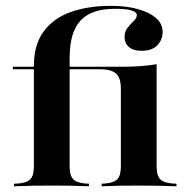

<svg xmlns="http://www.w3.org/2000/svg" viewBox="-20 -651 658 671"><path d="M161.3 -2.4Q125.8 -2.4 97.2 -2Q68.5 -1.6 29 0V-8.9L43.5 -9.7Q74.2 -12.1 86.3 -25Q98.4 -37.9 98.4 -69.4V-208.9H223.4V-69.4Q223.4 -37.9 235.5 -25Q247.6 -12.1 278.2 -9.7L291.1 -8.9V0Q253.2 -1.6 224.6 -2Q196 -2.4 161.3 -2.4ZM98.4 -208.9V-421Q98.4 -494.4 132.3 -540.7Q166.1 -587.1 227 -608.9Q287.9 -630.6 367.7 -630.6Q421 -630.6 461.7 -619.4Q502.4 -608.1 525.4 -587.9Q548.4 -567.7 548.4 -539.5Q548.4 -512.1 529.8 -492.7Q511.3 -473.4 474.2 -473.4Q446 -473.4 430.6 -486.7Q415.3 -500 415.3 -520.2Q415.3 -541.1 425.8 -554Q436.3 -566.9 447.2 -577.4Q458.1 -587.9 458.1 -598.4Q458.1 -608.9 439.9 -614.5Q421.8 -620.2 381.5 -620.2Q299.2 -620.2 261.3 -579Q223.4 -537.9 223.4 -450V-208.9ZM464.5 -2.4Q429.8 -2.4 402 -2Q374.2 -1.6 335.5 0V-8.9L347.6 -9.7Q378.2 -12.1 390.3 -25Q402.4 -37.9 402.4 -69.4V-208.9H527.4V-69.4Q527.4 -37.9 539.5 -25Q551.6 -12.1 583.1 -9.7L596.8 -8.9V0Q558.1 -1.6 529 -2Q500 -2.4 464.5 -2.4ZM402.4 -208.9V-340.3Q402.4 -366.1 395.2 -381Q387.9 -396 371.8 -402.4Q355.6 -408.9 329 -408.9L402.4 -417.7Q440.3 -417.7 469.8 -419.8Q499.2 -421.8 527.4 -426.6V-208.9ZM25 -408.9V-417.7H422.6V-408.9Z"/></svg>

Font: Playfair 144pt SemiExpanded ExtraBold
Style: Regular
Weight: 800
Width: 6
Designer: Claus Eggers Sørensen
Foundry: Claus Eggers Sørensen
Version: Version 2.203